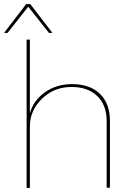

<svg xmlns="http://www.w3.org/2000/svg" viewBox="-46 -925 640 945"><path d="M212 -763H195L93 -892L-9 -763H-26L83 -905H103ZM85 0V-730H101V-368Q119 -431 175.5 -471Q232 -511 309 -511Q396 -511 445.5 -463.5Q495 -416 495 -330V-1H479V-328Q479 -408 432.5 -452.5Q386 -497 306 -497Q220 -497 160.5 -439Q101 -381 101 -302V0Z"/></svg>

Font: Elaine Sans Thin
Style: Regular
Weight: 250
Designer: Wei Huang
Foundry: Wei Huang
Version: Version 2.001;December 24, 2019;FontCreator 12.0.0.2547 64-b